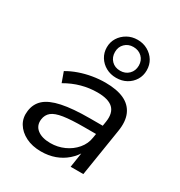

<svg xmlns="http://www.w3.org/2000/svg" viewBox="-186 -923 996 1061"><g transform="rotate(30 312.0 -392.0)"><path d="M229 9Q173 9 131.5 -12Q90 -33 69 -68Q48 -103 54 -148Q60 -196 93.5 -226Q127 -256 195.5 -270.5Q264 -285 373 -285H469L460 -227H370Q287 -227 238.5 -219.5Q190 -212 168 -194Q146 -176 142 -145Q137 -104 167 -80.5Q197 -57 251 -57Q297 -57 338 -75.5Q379 -94 407 -127Q435 -160 441 -202L459 -314Q468 -373 438 -401.5Q408 -430 338 -430Q287 -430 237.5 -416.5Q188 -403 140 -375L117 -439Q149 -458 187.5 -471.5Q226 -485 267.5 -492Q309 -499 349 -499Q422 -499 468.5 -477.5Q515 -456 534.5 -412Q554 -368 543 -302L495 0H414L431 -111H439Q420 -75 388.5 -47.5Q357 -20 317 -5.5Q277 9 229 9ZM385 -551Q349 -551 320 -567Q291 -583 274 -610.5Q257 -638 257 -672Q257 -706 274 -733Q291 -760 320 -776.5Q349 -793 385 -793Q421 -793 450 -776.5Q479 -760 495.5 -733Q512 -706 512 -671Q512 -637 495.5 -610Q479 -583 450.5 -567Q422 -551 385 -551ZM385 -596Q418 -596 439.5 -617.5Q461 -639 461 -672Q461 -705 439.5 -726Q418 -747 384 -747Q352 -747 330.5 -726Q309 -705 309 -672Q309 -639 330 -617.5Q351 -596 385 -596Z"/></g></svg>

Font: Nunito Sans 10pt SemiExpanded
Style: Italic
Weight: 400
Width: 6
Italic angle: -9°
Designer: Vernon Adams
Foundry: Vernon Adams
Version: Version 3.101;gftools[0.9.27]